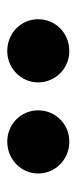

<svg xmlns="http://www.w3.org/2000/svg" viewBox="139 -1042 211 529"><g transform="rotate(-90 244.5 -777.5)"><path d="M119 -863C70 -863 31 -825 31 -778C31 -730 70 -692 119 -692C167 -692 205 -730 205 -778C205 -825 167 -863 119 -863ZM368 -863C321 -863 282 -825 282 -778C282 -730 321 -692 368 -692C418 -692 456 -730 456 -778C456 -825 418 -863 368 -863Z"/></g></svg>

Font: Glow Sans SC Normal ExtraBold
Style: Regular
Weight: 800
Designer: Ryoko NISHIZUKA (kana, bopomofo & ideographs); Paul D. Hunt (Latin, Greek & Cyrillic); Sandoll Communications, Soo-young
Version: Version 0.93